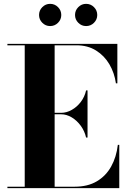

<svg xmlns="http://www.w3.org/2000/svg" viewBox="-20 -978 672 998"><path d="M18.5 0V-7.5H108.5V-742.5H18.5V-750H590V-545H582.5Q575 -598.5 548.8 -643.5Q522.5 -688.5 479.2 -715.5Q436 -742.5 377.5 -742.5H264V-7.5H367.5Q436 -7.5 483.2 -35.5Q530.5 -63.5 557.8 -112.5Q585 -161.5 592.5 -225H600V0ZM427.5 -263Q420 -296.5 400 -324Q380 -351.5 353 -367.8Q326 -384 297.5 -384H226.5V-391.5H297.5Q326 -391.5 353 -406.8Q380 -422 400 -448.2Q420 -474.5 427.5 -508H435V-263ZM427.5 -842.5Q404 -842.5 387 -859.5Q370 -876.5 370 -900Q370 -924 387 -941Q404 -958 427.5 -958Q451.5 -958 468.5 -941Q485.5 -924 485.5 -900Q485.5 -876.5 468.5 -859.5Q451.5 -842.5 427.5 -842.5ZM240.5 -842.5Q217 -842.5 200 -859.5Q183 -876.5 183 -900Q183 -924 200 -941Q217 -958 240.5 -958Q264.5 -958 281.5 -941Q298.5 -924 298.5 -900Q298.5 -876.5 281.5 -859.5Q264.5 -842.5 240.5 -842.5Z"/></svg>

Font: Bodoni Moda 28pt
Style: Bold
Weight: 700
Designer: Owen Earl
Foundry: indestructible type
Version: Version 2.005